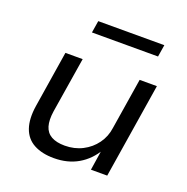

<svg xmlns="http://www.w3.org/2000/svg" viewBox="-125 -805 905 931"><g transform="rotate(20 327.0 -340.0)"><path d="M250 9Q189 9 147 -13.5Q105 -36 88.5 -83Q72 -130 83 -200L129 -490H218L172 -204Q165 -157 174 -126.5Q183 -96 209.5 -81Q236 -66 279 -66Q329 -66 370 -87Q411 -108 437.5 -144.5Q464 -181 470 -227L512 -490H601L523 0H439L456 -111H462Q428 -53 374.5 -22Q321 9 250 9ZM216 -627 226 -689H567L557 -627Z"/></g></svg>

Font: Nunito Sans 10pt SemiExpanded
Style: Italic
Weight: 400
Width: 6
Italic angle: -9°
Designer: Vernon Adams
Foundry: Vernon Adams
Version: Version 3.101;gftools[0.9.27]